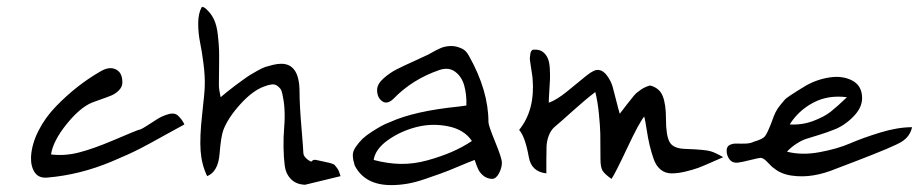

<svg xmlns="http://www.w3.org/2000/svg" viewBox="-20 -587 2666 557"><path d="M381 -210Q387 -210 403.5 -220.5Q420 -231 435.5 -241Q451 -251 469.5 -256Q488 -261 498 -250Q509 -239 515 -226Q493 -214 462 -197Q431 -180 419.5 -173.5Q408 -167 387.5 -156.5Q367 -146 348 -137.5Q329 -129 303 -118Q212 -80 119 -72Q93 -69 81 -86.5Q69 -104 70 -132Q72 -169 91.5 -207.5Q111 -246 142 -278Q173 -310 205 -335Q237 -360 270 -379Q296 -395 315.5 -386Q335 -377 335 -348Q335 -335 325 -325Q315 -315 303 -310Q291 -305 272 -298.5Q253 -292 246 -289Q211 -274 172.5 -226Q134 -178 128 -139Q167 -134 208.5 -144.5Q250 -155 310 -180.5Q370 -206 381 -210Z M565 -566Q567 -568 570.5 -566Q574 -564 574.5 -564Q575 -564 578 -561L581 -558Q593 -547 601 -530Q609 -513 612 -485.5Q615 -458 615.5 -442Q616 -426 615.5 -387.5Q615 -349 615 -340Q615 -328 620 -305Q623 -308 640 -321.5Q657 -335 662.5 -339Q668 -343 683 -354Q698 -365 705.5 -369.5Q713 -374 727 -382Q741 -390 750.5 -393Q760 -396 772.5 -399Q785 -402 796 -402Q849 -402 849 -320Q849 -283 854.5 -217.5Q860 -152 860 -144Q860 -136 867.5 -128.5Q875 -121 883 -118Q889 -125 897 -123Q903 -122 915.5 -119Q928 -116 931.5 -115.5Q935 -115 942.5 -112.5Q950 -110 951.5 -107.5Q953 -105 957 -100.5Q961 -96 963 -90.5Q965 -85 968 -76L865 -51Q839 -52 824 -67.5Q809 -83 806 -106.5Q803 -130 802.5 -159.5Q802 -189 804.5 -218.5Q807 -248 805 -275Q804 -288 802.5 -296.5Q801 -305 799 -315Q797 -325 793 -330Q789 -335 783 -339Q777 -343 768 -342Q759 -341 746 -336Q713 -324 677.5 -285Q642 -246 628 -210Q621 -191 617 -141Q613 -89 581 -76Q565 -109 562 -149Q559 -189 566.5 -255.5Q574 -322 574 -338Q575 -365 570.5 -401Q566 -437 560.5 -463.5Q555 -490 555 -519Q555 -548 565 -566Z M1255 -384Q1176 -357 1121 -300Q1103 -283 1088.5 -293.5Q1074 -304 1074 -326Q1074 -343 1092.5 -359.5Q1111 -376 1132 -386.5Q1153 -397 1183 -410.5Q1213 -424 1223 -429Q1247 -443 1259.5 -448Q1272 -453 1287.5 -453.5Q1303 -454 1320 -446Q1332 -441 1341 -424Q1397 -324 1397 -233Q1397 -223 1416.5 -175.5Q1436 -128 1436 -115Q1436 -100 1427.5 -84Q1419 -68 1407 -68Q1392 -69 1382 -77.5Q1372 -86 1367.5 -95.5Q1363 -105 1357 -123Q1343 -118 1310 -104Q1277 -90 1258.5 -83.5Q1240 -77 1212.5 -67.5Q1185 -58 1161.5 -54Q1138 -50 1115 -50Q1038 -50 1009 -107Q1004 -123 1003.5 -135.5Q1003 -148 1012.5 -161.5Q1022 -175 1032 -184.5Q1042 -194 1057.5 -204Q1073 -214 1085.5 -221Q1098 -228 1112 -233Q1182 -265 1312 -278Q1326 -280 1333 -281Q1334 -312 1327 -338Q1320 -364 1301 -378.5Q1282 -393 1255 -384ZM1349 -178Q1327 -211 1280.5 -220.5Q1234 -230 1188.5 -218.5Q1143 -207 1106 -181Q1069 -155 1064 -123Q1105 -112 1143 -111.5Q1181 -111 1220.5 -122Q1260 -133 1291 -146.5Q1322 -160 1349 -178Z M1525 -360Q1525 -363 1521 -388Q1517 -413 1517 -418Q1517 -419 1517.5 -422Q1518 -425 1518 -426Q1518 -427 1518.5 -430Q1519 -433 1519 -433.5Q1519 -434 1520 -436Q1521 -438 1521.5 -439Q1522 -440 1523 -441Q1524 -442 1525.5 -442.5Q1527 -443 1529 -443Q1531 -443 1533 -443Q1547 -443 1556 -435.5Q1565 -428 1569.5 -417Q1574 -406 1575 -388.5Q1576 -371 1575.5 -356.5Q1575 -342 1573.5 -321.5Q1572 -301 1572 -289Q1595 -297 1625.5 -322Q1656 -347 1680 -366.5Q1704 -386 1716 -384Q1730 -383 1741.5 -367Q1753 -351 1757.5 -334.5Q1762 -318 1768.5 -292Q1775 -266 1778 -257Q1783 -264 1797.5 -282.5Q1812 -301 1819 -309.5Q1826 -318 1839.5 -327Q1853 -336 1866 -339Q1893 -332 1902.5 -308.5Q1912 -285 1912 -242Q1912 -194 1922.5 -175Q1933 -156 1968 -155Q2027 -153 2042 -148Q2056 -144 2078 -131Q2073 -129 2046 -117Q2019 -105 2005.5 -100Q1992 -95 1969.5 -89.5Q1947 -84 1928.5 -84Q1910 -84 1896.5 -95Q1883 -106 1876 -126.5Q1869 -147 1864.5 -166Q1860 -185 1856 -211Q1852 -237 1849 -249Q1835 -233 1799.5 -157.5Q1764 -82 1754 -68Q1734 -82 1728 -92Q1722 -102 1722 -125Q1722 -177 1721.5 -199Q1721 -221 1717.5 -256.5Q1714 -292 1707 -320Q1678 -298 1642 -265.5Q1606 -233 1588 -218Q1578 -209 1572 -193.5Q1566 -178 1565.5 -160.5Q1565 -143 1565 -122.5Q1565 -102 1565 -84Q1521 -89 1514 -132Q1503 -192 1486 -210Q1533 -268 1525 -360Z M2481 -302Q2481 -274 2454.5 -247.5Q2428 -221 2397 -210Q2380 -203 2355.5 -195.5Q2331 -188 2318.5 -184Q2306 -180 2290.5 -170Q2275 -160 2263 -147Q2306 -136 2357.5 -145.5Q2409 -155 2446 -171Q2483 -187 2533.5 -202.5Q2584 -218 2626 -218Q2620 -191 2596 -176Q2585 -169 2552 -155Q2519 -141 2463 -119.5Q2407 -98 2404 -97Q2373 -84 2341 -78.5Q2309 -73 2277 -77.5Q2245 -82 2224 -100Q2220 -102 2208 -115Q2196 -128 2188 -129Q2181 -129 2155.5 -122.5Q2130 -116 2119 -115Q2104 -114 2096 -125Q2088 -136 2088 -150Q2088 -162 2097 -166.5Q2106 -171 2117.5 -170.5Q2129 -170 2143.5 -170.5Q2158 -171 2167 -176Q2192 -183 2199 -191.5Q2206 -200 2219 -234Q2224 -249 2229.5 -260.5Q2235 -272 2243.5 -282Q2252 -292 2256 -297Q2260 -302 2274 -311Q2288 -320 2292.5 -323Q2297 -326 2317 -338Q2350 -357 2387.5 -362.5Q2425 -368 2453 -353Q2481 -338 2481 -302ZM2437 -305Q2382 -312 2339 -289Q2296 -266 2271 -226Q2307 -224 2339 -236Q2371 -248 2390 -263Q2409 -278 2437 -305Z"/></svg>

Font: Long Cang
Style: Regular
Weight: 400
Designer: ZhongQi
Foundry: ZhongQi
Version: Version 2.001